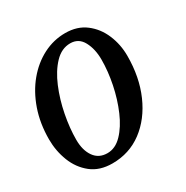

<svg xmlns="http://www.w3.org/2000/svg" viewBox="-133 -639 734 759"><g transform="rotate(-30 234.5 -260.0)"><path d="M-2 -197.5Q-2 -270 19.2 -331Q40.5 -392 77.5 -436.5Q114.5 -481 162.2 -505.5Q210 -530 263 -530Q318 -530 355.5 -501.2Q393 -472.5 412.2 -426.8Q431.5 -381 431.5 -329.5Q431.5 -232.5 397.8 -155.5Q364 -78.5 304.8 -34.2Q245.5 10 168.5 10Q110.5 10 72.8 -20Q35 -50 16.5 -97.5Q-2 -145 -2 -197.5ZM90.5 -142.5Q90.5 -94.5 111.5 -64.8Q132.5 -35 171.5 -35Q208 -35 238.2 -66.5Q268.5 -98 290.2 -148.5Q312 -199 323.8 -257Q335.5 -315 335.5 -367.5Q335.5 -415.5 317 -450.2Q298.5 -485 260 -485Q220.5 -485 189 -452Q157.5 -419 135.5 -366.5Q113.5 -314 102 -254.5Q90.5 -195 90.5 -142.5Z"/></g></svg>

Font: Besley* Narrow
Style: Italic
Weight: 400
Width: 4
Italic angle: -13°
Designer: Owen Earl
Foundry: indestructible type*
Version: Version 3.000; ttfautohint (v1.8.3)